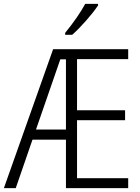

<svg xmlns="http://www.w3.org/2000/svg" viewBox="-21 -967 719 987"><path d="M318 0V-249H146L60 0H-1L252 -714H638V-663H375V-400H622V-349H375V-51H638V0ZM318 -301V-662H289L164 -301ZM483 -939Q462 -907 422.5 -862Q383 -817 350 -788H314V-798Q382 -882 417 -947H483Z"/></svg>

Font: Noto Sans Display Light Narrow
Style: Regular
Weight: 300
Width: 4
Designer: Monotype Design team
Foundry: Monotype Imaging Inc.
Version: Version 1.000